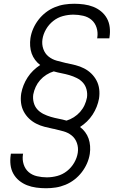

<svg xmlns="http://www.w3.org/2000/svg" viewBox="-20 -851 640 1022"><path d="M225 151Q199 151 173 147.5Q147 144 124 135Q101 126 82 110.5Q63 95 51 73.5Q39 52 36 26Q33 0 37 -26L38 -33H103L102 -28Q98 -1 106 24Q114 49 132.5 65Q151 81 177 87Q203 93 229 93Q257 93 285 85.5Q313 78 336.5 59.5Q360 41 375 15Q390 -11 394 -38Q398 -65 389.5 -89.5Q381 -114 362 -129.5Q343 -145 318 -152Q293 -159 267 -165H265Q241 -170 217.5 -176Q194 -182 172.5 -193Q151 -204 134 -220.5Q117 -237 106 -258Q95 -279 92 -303.5Q89 -328 93 -354Q97 -376 105.5 -397.5Q114 -419 127 -439Q140 -459 157 -475.5Q174 -492 194 -505Q179 -516 167 -532Q155 -548 148.5 -566.5Q142 -585 140.5 -606Q139 -627 142 -648Q146 -674 157 -699Q168 -724 185 -746Q202 -768 224 -785Q246 -802 271.5 -812.5Q297 -823 323 -827Q349 -831 375 -831Q401 -831 427 -827.5Q453 -824 476 -815Q499 -806 518 -790.5Q537 -775 549 -753.5Q561 -732 564 -706Q567 -680 563 -654L562 -647H497L498 -652Q502 -679 494 -704Q486 -729 467.5 -745Q449 -761 423 -767Q397 -773 371 -773Q343 -773 315 -765.5Q287 -758 263.5 -739.5Q240 -721 225 -695Q210 -669 206 -642Q202 -615 210.5 -590.5Q219 -566 238 -550.5Q257 -535 282 -528Q307 -521 333 -515H335Q359 -510 382.5 -504Q406 -498 427.5 -487Q449 -476 466 -459.5Q483 -443 494 -422Q505 -401 508 -376.5Q511 -352 507 -326Q503 -304 494.5 -282.5Q486 -261 473 -241Q460 -221 443 -204.5Q426 -188 406 -175Q421 -164 433 -148Q445 -132 451.5 -113.5Q458 -95 459.5 -74Q461 -53 458 -32Q454 -6 443 19Q432 44 415 66Q398 88 376 105Q354 122 328.5 132.5Q303 143 277 147Q251 151 225 151ZM334 -209Q354 -215 373 -227Q392 -239 406.5 -255.5Q421 -272 430 -291.5Q439 -311 443 -332Q446 -354 440.5 -375Q435 -396 421.5 -411Q408 -426 389 -435.5Q370 -445 349.5 -451Q329 -457 308 -461Q287 -465 266 -471Q246 -465 227 -453Q208 -441 193.5 -424.5Q179 -408 170 -388.5Q161 -369 157 -348Q154 -326 159.5 -305Q165 -284 178.5 -269Q192 -254 211 -244.5Q230 -235 250.5 -229Q271 -223 292 -219Q313 -215 334 -209Z"/></svg>

Font: Iosevka Light Extended
Style: Italic
Weight: 300
Width: 7
Italic angle: -9°
Monospace: yes
Designer: Belleve Invis
Foundry: Belleve Invis
Version: Version 32.5.0; ttfautohint (v1.8.4)